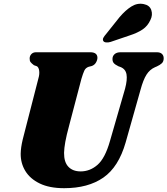

<svg xmlns="http://www.w3.org/2000/svg" viewBox="-20 -974 878 1007"><path d="M556.5 -233.5 636 -509Q648.5 -556.5 643.5 -584.2Q638.5 -612 612 -622.5L601 -626.5Q582.5 -635.5 576 -644Q569.5 -652.5 570 -665.5Q570 -680 581 -690Q592 -700 613.5 -700H801.5Q820.5 -700 829.5 -691.2Q838.5 -682.5 838.5 -668.5Q838.5 -651.5 828.8 -642.2Q819 -633 802.5 -625.5L793 -621.5Q765.5 -609.5 748.2 -582.2Q731 -555 717 -503L639 -227Q602 -98 522 -42.5Q442 13 316.5 13Q239.5 13 188.8 -11.5Q138 -36 113 -77Q88 -118 88.5 -168Q89 -199.5 99 -241.8Q109 -284 118 -316L181.5 -563Q188 -585 185.5 -603Q183 -621 173.5 -626.5L158 -632Q145.5 -641.5 140.2 -648.5Q135 -655.5 135.5 -668.5Q136 -681.5 145 -690.8Q154 -700 169.5 -700H453Q491 -700 491 -670.5Q490.5 -658 483.2 -645.8Q476 -633.5 462 -628L444.5 -623.5Q429 -618 422.2 -603.5Q415.5 -589 407 -560.5L343 -317Q328.5 -263.5 322.5 -230Q316.5 -196.5 316 -172.5Q315.5 -123.5 338.8 -99.2Q362 -75 403 -75Q452 -75 491.5 -109.5Q531 -144 556.5 -233.5ZM607 -884Q638 -920.5 669.2 -940Q700.5 -959.5 734 -952.5Q765 -946.5 773.5 -921Q782 -895.5 769 -869.5Q755 -838 728.2 -819.8Q701.5 -801.5 659.5 -788L559.5 -754Q548 -750.5 536.8 -751.5Q525.5 -752.5 521.5 -759.5Q517.5 -767.5 522.5 -776.5Q527.5 -785.5 536 -795Z"/></svg>

Font: Fraunces 9pt S000 Black
Style: Italic
Weight: 900
Italic angle: -16°
Version: Version 1.000; ttfautohint (v1.8.3)